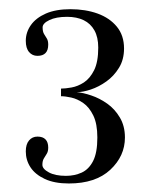

<svg xmlns="http://www.w3.org/2000/svg" viewBox="-20 -754 335 428"><path d="M133.5 -345Q101.5 -345 80 -355Q58.5 -365 48 -381Q37.5 -397 37.5 -416.5Q37.5 -432.5 44.8 -441Q52 -449.5 63.5 -449.5Q75.5 -449.5 81.5 -443.2Q87.5 -437 87.5 -425Q87.5 -416.5 84.2 -411.2Q81 -406 77.8 -400.8Q74.5 -395.5 74.5 -386.5Q74.5 -377.5 88.8 -369.8Q103 -362 127 -362Q146 -362 162 -369.2Q178 -376.5 187.5 -395Q197 -413.5 197 -447.5Q197 -478 188 -496.5Q179 -515 165.8 -524.2Q152.5 -533.5 139 -536.5Q125.5 -539.5 116 -539.5V-556.5Q125.5 -556.5 139.5 -559Q153.5 -561.5 167 -570.2Q180.5 -579 189.8 -597.5Q199 -616 199 -648Q199 -671 190.5 -686.2Q182 -701.5 166.5 -709Q151 -716.5 129.5 -716.5Q105 -716.5 90 -709.2Q75 -702 75 -693Q75 -683.5 78.2 -678.2Q81.5 -673 84.5 -668Q87.5 -663 87.5 -654.5Q87.5 -642 81.5 -635.8Q75.5 -629.5 63.5 -629.5Q52 -629.5 44.8 -638Q37.5 -646.5 37.5 -663Q37.5 -682 48.8 -698Q60 -714 82.2 -723.8Q104.5 -733.5 137 -733.5Q170.5 -733.5 197.5 -723.8Q224.5 -714 240.5 -694.5Q256.5 -675 256.5 -646Q256.5 -621 245.2 -602.8Q234 -584.5 217.2 -572.5Q200.5 -560.5 182.5 -554.5Q164.5 -548.5 151 -548.5Q165 -547.5 183.5 -541.2Q202 -535 219 -523Q236 -511 247.2 -492Q258.5 -473 258.5 -447.5Q258.5 -406 225.8 -375.5Q193 -345 133.5 -345Z"/></svg>

Font: Imbue 48pt Light
Style: Regular
Weight: 300
Designer: Tyler Finck
Foundry: Etcetera Type Company
Version: Version 1.102